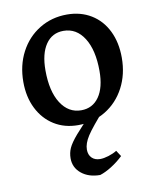

<svg xmlns="http://www.w3.org/2000/svg" viewBox="-81 -529 662 831"><g transform="rotate(-10 250.0 -113.5)"><path d="M34 -213Q34 -286 64.5 -344Q95 -402 149 -435Q203 -468 270 -468Q330 -468 376 -440Q422 -412 447 -361Q472 -310 472 -243Q472 -170 441.5 -112Q411 -54 357 -21Q303 12 236 12Q176 12 130.5 -16.5Q85 -45 59.5 -96Q34 -147 34 -213ZM367 -203Q367 -295 333.5 -348Q300 -401 243 -401Q193 -401 165 -360Q137 -319 137 -246Q137 -154 170.5 -101.5Q204 -49 260 -49Q310 -49 338.5 -89.5Q367 -130 367 -203ZM178 148Q178 124 187.5 103Q197 82 224 50.5Q251 19 311 -42H361Q296 31 275 63.5Q254 96 254 123Q254 146 267.5 159.5Q281 173 304 173Q320 173 341 166.5Q362 160 378 150L395 176Q371 199 343 216.5Q315 234 292 241Q242 241 210 215Q178 189 178 148Z"/></g></svg>

Font: Alegreya Medium
Style: Regular
Weight: 500
Designer: Juan Pablo del Peral
Foundry: Huerta Tipografica
Version: Version 2.007; ttfautohint (v1.6)